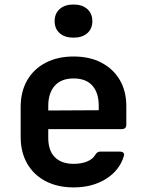

<svg xmlns="http://www.w3.org/2000/svg" viewBox="-20 -806 640 836"><path d="M300.6 10Q230.9 10 178.9 -17.1Q126.9 -44.2 98.4 -93.7Q70 -143.2 70 -210V-340Q70 -407.2 98.4 -456.5Q126.9 -505.8 178.9 -532.9Q230.9 -560 300.6 -560Q370.3 -560 421.7 -533.1Q473.1 -506.2 501.6 -457.8Q530 -409.3 530 -344.1V-263.8Q530 -243.8 510 -243.8H190.1V-205.9Q190.1 -150.1 219 -121.3Q247.9 -92.6 300.6 -92.6Q334.1 -92.6 358.7 -102.6Q383.4 -112.6 394.2 -131Q398.8 -138.4 403.8 -142.1Q408.8 -145.9 416.8 -145.9H501.1Q512.1 -145.9 517.1 -140.9Q522.1 -135.9 519.5 -127.3Q501 -64.5 441.9 -27.3Q382.8 10 300.6 10ZM409.9 -315.3V-345.3Q409.9 -402.1 382.2 -433.2Q354.6 -464.4 300.6 -464.4Q246.6 -464.4 218.4 -432.7Q190.1 -401 190.1 -344.1V-324.9L418.6 -326.1ZM300 -642Q262.3 -642 240.1 -661.3Q217.9 -680.7 217.9 -713.8Q217.9 -747.3 240.1 -766.8Q262.3 -786.4 300 -786.4Q337.7 -786.4 359.9 -766.8Q382.1 -747.3 382.1 -713.8Q382.1 -680.7 359.9 -661.3Q337.7 -642 300 -642Z"/></svg>

Font: Pitagon Sans Mono
Style: Regular
Weight: 400
Monospace: yes
Designer: Travis Tran
Foundry: Pitagon
Version: Version 1.001;gftools[0.9.26]